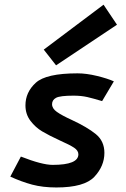

<svg xmlns="http://www.w3.org/2000/svg" viewBox="-20 -808 549 839"><path d="M25 0ZM226.2 11.2Q348.8 11.2 392.5 -35.6Q436.2 -82.5 436.2 -140Q436.2 -191.2 398.8 -221.9Q361.2 -252.5 293.8 -283.8Q250 -303.8 228.8 -318.8Q207.5 -333.8 207.5 -352.5Q207.5 -371.2 225 -380.6Q242.5 -390 301.2 -390Q335 -390 361.9 -383.8Q388.8 -377.5 426.2 -366.2L477.5 -452.5Q450 -465 403.8 -476.2Q357.5 -487.5 318.8 -487.5Q181.2 -487.5 136.2 -446.2Q91.2 -405 91.2 -347.5Q91.2 -308.8 113.1 -280Q135 -251.2 164.4 -233.8Q193.8 -216.2 242.5 -193.8Q285 -175 303.8 -162.5Q322.5 -150 322.5 -133.8Q322.5 -87.5 210 -87.5Q163.8 -87.5 71.2 -123.8L25 -36.2Q73.8 -13.8 120.6 -1.2Q167.5 11.2 226.2 11.2ZM225 -522.5 491.2 -700 432.5 -787.5 171.2 -591.2Z"/></svg>

Font: Cambay
Style: Bold Italic
Weight: 700
Italic angle: -11°
Designer: Pooja Saxena
Foundry: Pooja Saxena
Version: Version 1.006;PS 001.006;hotconv 1.0.70;makeotf.lib2.5.58329